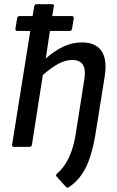

<svg xmlns="http://www.w3.org/2000/svg" viewBox="-20 -703 562 919"><path d="M219 -555 199 -423Q241 -460 283.5 -480Q326 -500 371 -500Q437 -500 465.5 -459.5Q494 -419 481 -336L437 -61Q427 -1 411.5 47.5Q396 96 371 132.5Q346 169 308 194Q303 198 296 192L251 142Q248 140 248.5 135.5Q249 131 254 127Q277 107 294 80Q311 53 323.5 17Q336 -19 343 -65L384 -326Q398 -416 326 -416Q295 -416 262 -399Q229 -382 185 -344L133 -11Q131 0 122 0H47Q36 0 38 -11L125 -555H63Q53 -555 54 -566L62 -616Q64 -626 73 -626H136L144 -673Q146 -683 155 -683H229Q240 -683 238 -673L230 -626H325Q334 -626 333 -615L325 -566Q324 -562 322 -558.5Q320 -555 314 -555Z"/></svg>

Font: Sofia Sans Semi Condensed SemiBold
Style: Italic
Weight: 600
Italic angle: -9°
Version: Version 4.100